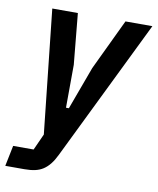

<svg xmlns="http://www.w3.org/2000/svg" viewBox="-109 -586 698 850"><g transform="rotate(10 240.0 -161.0)"><path d="M386 -522H507L198 111Q186 136 172.5 153Q159 170 143 180.5Q127 191 106.5 195.5Q86 200 59 200H-27L-8 107H84L117 34L57 -522H172L194 -293L193 -100H206L277 -293Z"/></g></svg>

Font: IBM Plex Sans Condensed SemiBold
Style: Italic
Weight: 600
Width: 3
Italic angle: -11°
Designer: Mike Abbink, Paul van der Laan, Pieter van Rosmalen
Foundry: Bold Monday
Version: Version 1.3